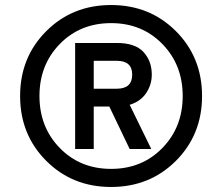

<svg xmlns="http://www.w3.org/2000/svg" viewBox="-20 -732 884 764"><path d="M680 -92Q576 12 422 12Q268 12 164 -92Q60 -196 60 -350Q60 -504 164 -608Q268 -712 422 -712Q576 -712 680 -608Q784 -504 784 -350Q784 -196 680 -92ZM218 -143Q299 -60 422 -60Q545 -60 626 -143Q707 -226 707 -350Q707 -474 626 -557Q545 -640 422 -640Q299 -640 218 -557Q137 -474 137 -350Q137 -226 218 -143ZM279 -139V-561H445Q518 -561 551 -525Q584 -489 584 -435Q584 -395 561.5 -361.5Q539 -328 496 -315L582 -139H496L415 -308H353V-139ZM353 -379H445Q506 -379 506 -435Q506 -490 445 -490H353Z"/></svg>

Font: Overpass Light
Style: Bold
Weight: 600
Designer: Delve Withrington, Thomas Jockin
Foundry: Delve Fonts
Version: Version 3.000;DELV;Overpass